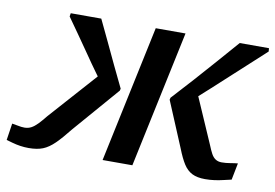

<svg xmlns="http://www.w3.org/2000/svg" viewBox="-82 -639 1065 743"><g transform="rotate(10 450.5 -267.0)"><path d="M759 -130 674 -325 627 -259Q674 -300 724.5 -346Q775 -392 825 -438Q875 -484 920 -525L919 -538H804Q770 -499 731.5 -455Q693 -411 653.5 -367Q614 -323 577 -283L575 -275L650 -96Q664 -60 678 -38Q692 -16 712 -6Q732 4 763 4Q782 4 800 1.5Q818 -1 834.5 -5Q851 -9 865 -12L878 -78Q866 -77 849 -74Q832 -71 815 -71Q801 -71 791 -77.5Q781 -84 774 -97Q767 -110 759 -130ZM360 0H477L591 -538H474ZM120 -130Q104 -110 91.5 -97Q79 -84 67 -77.5Q55 -71 40 -71Q28 -71 14 -74Q0 -77 -9 -78L-19 -12Q-8 -9 6 -5Q20 -1 36.5 1.5Q53 4 70 4Q103 4 125.5 -5Q148 -14 170.5 -36Q193 -58 223 -96L379 -276L381 -284Q362 -323 341 -367Q320 -411 299.5 -455Q279 -499 260 -538H140L138 -525Q159 -495 182.5 -462Q206 -429 229.5 -394.5Q253 -360 277 -327Q301 -294 323 -264L295 -326Z"/></g></svg>

Font: Roboto Serif Medium
Style: Italic
Weight: 500
Italic angle: -10°
Designer: Greg Gazdowicz
Foundry: Commercial Type
Version: Version 1.008